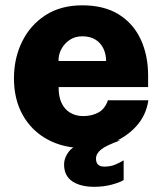

<svg xmlns="http://www.w3.org/2000/svg" viewBox="-20 -547 612 722"><path d="M200.5 -219.5Q200 -184 211.5 -159.8Q223 -135.5 244 -123Q265 -110.5 293 -110.5Q325 -110.5 349.8 -123.8Q374.5 -137 386 -170H538Q529.5 -113.5 493.2 -73.2Q457 -33 405 -11.5Q353 10 297.5 10Q218.5 10 158.8 -22.5Q99 -55 65.8 -114Q32.5 -173 32.5 -252.5Q32.5 -328 63 -390.2Q93.5 -452.5 151 -489.8Q208.5 -527 289.5 -527Q371.5 -527 426.5 -492.8Q481.5 -458.5 509.2 -398.8Q537 -339 537 -262V-219.5ZM200 -317.5H379Q379 -343 369 -364.2Q359 -385.5 339 -398Q319 -410.5 289.5 -410.5Q262.5 -410.5 242.5 -397.2Q222.5 -384 211 -362.8Q199.5 -341.5 200 -317.5ZM221 72Q221 46 239 22.8Q257 -0.5 315 -20.5L432 -19Q378.5 0 359.8 15.5Q341 31 341 49.5Q341 64.5 348.8 72Q356.5 79.5 372.5 79.5Q395 79.5 412 72.5Q429 65.5 445 56V130Q431 139 400.5 147.2Q370 155.5 334.5 155.5Q282.5 155.5 251.8 134.8Q221 114 221 72Z"/></svg>

Font: Public Sans Thin ExtraBold
Style: Regular
Weight: 800
Version: Version 1.007